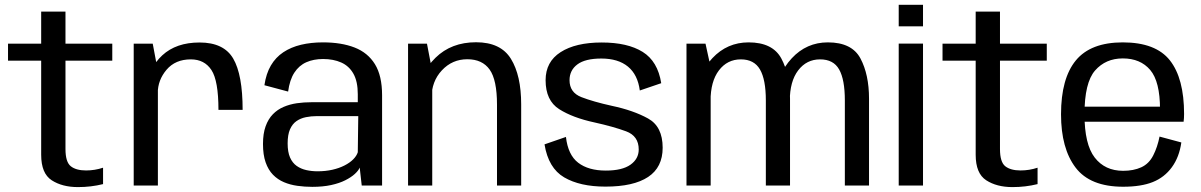

<svg xmlns="http://www.w3.org/2000/svg" viewBox="-20 -775 5016 802"><path d="M305.5 6.5Q360.5 6.5 410.5 -6V-74.5Q376 -63 339.5 -63Q298 -63 275.8 -80.5Q253.5 -98 253.5 -152.5V-521.5H449V-592.5H253.5V-726.5H152V-592.5H13.5V-521.5H152V-128.5Q152 -50.5 196 -22Q240 6.5 305.5 6.5Z M892.5 -316H993.5Q993.5 -463 954.2 -530.2Q915 -597.5 813.5 -597.5Q716 -597.5 658 -544Q600 -490.5 600 -414.5L639 -386Q639 -440.5 675.8 -483.8Q712.5 -527 777 -527Q834 -527 863.2 -482.5Q892.5 -438 892.5 -316ZM538.5 0H639.5V-478L618 -592.5H538.5Z M1284.5 5.5Q1328.5 5.5 1363 -2Q1397.5 -9.5 1422.2 -22Q1447 -34.5 1462.2 -48.5Q1477.5 -62.5 1482.5 -75L1491 0H1576V-377Q1576 -458.5 1546.2 -506.8Q1516.5 -555 1461.2 -576.5Q1406 -598 1329 -598Q1279 -598 1237.2 -588Q1195.5 -578 1163.5 -556.8Q1131.5 -535.5 1111.5 -501.5Q1091.5 -467.5 1084.5 -419L1183.5 -392.5Q1190 -441.5 1209.5 -471.5Q1229 -501.5 1259.5 -515Q1290 -528.5 1329.5 -528.5Q1372.5 -528.5 1405.2 -514Q1438 -499.5 1456.2 -467.2Q1474.5 -435 1474.5 -381.5V-348H1281Q1249.5 -348 1220 -343.8Q1190.5 -339.5 1164.8 -328.5Q1139 -317.5 1119.8 -297.8Q1100.5 -278 1089.5 -247.5Q1078.5 -217 1078.5 -173.5Q1078.5 -128.5 1089.5 -97Q1100.5 -65.5 1120.2 -45.2Q1140 -25 1166 -14Q1192 -3 1222.2 1.2Q1252.5 5.5 1284.5 5.5ZM1306.5 -59.5Q1282 -59.5 1259.5 -64.5Q1237 -69.5 1219.2 -82Q1201.5 -94.5 1191.5 -117.2Q1181.5 -140 1181.5 -176Q1181.5 -212 1191.2 -234.5Q1201 -257 1218.2 -269Q1235.5 -281 1257.5 -285.5Q1279.5 -290 1304 -290H1476.5L1474.5 -139Q1469.5 -123.5 1455.2 -109.2Q1441 -95 1419 -83.8Q1397 -72.5 1368.5 -66Q1340 -59.5 1306.5 -59.5Z M1684.5 0H1785.5V-477.5L1763.5 -592.5H1684.5ZM2056 0H2157V-339Q2157 -460 2114.2 -529.2Q2071.5 -598.5 1968.5 -598.5Q1865 -598.5 1799.2 -533.8Q1733.5 -469 1733.5 -396.5L1782.5 -365Q1782.5 -435 1825.8 -481.2Q1869 -527.5 1932 -527.5Q1994.5 -527.5 2025.2 -484.5Q2056 -441.5 2056 -338Z M2509 4.5Q2626.5 4.5 2687.2 -35.8Q2748 -76 2748 -158Q2748 -246.5 2686.8 -280.2Q2625.5 -314 2535.5 -333Q2458.5 -350 2408.8 -369.2Q2359 -388.5 2359 -440Q2359 -481.5 2391.8 -506Q2424.5 -530.5 2492 -530.5Q2562 -530.5 2603 -496.8Q2644 -463 2652.5 -397L2742 -427.5Q2727.5 -519 2664.5 -558.2Q2601.5 -597.5 2493.5 -597.5Q2384.5 -597.5 2321.8 -557.2Q2259 -517 2259 -440Q2259 -355 2315.8 -319Q2372.5 -283 2463.5 -263.5Q2542.5 -246 2595.2 -226.5Q2648 -207 2648 -150.5Q2648 -111.5 2613.5 -87Q2579 -62.5 2510.5 -62.5Q2438 -62.5 2395.2 -95.2Q2352.5 -128 2344 -203L2254.5 -172Q2270.5 -73 2336.5 -34.2Q2402.5 4.5 2509 4.5Z M2847.5 0H2948.5V-494L2927 -592.5H2847.5ZM3179 0H3280V-362.5Q3280 -463 3243.8 -530.5Q3207.5 -598 3107 -598Q3017.5 -598 2955.8 -532.2Q2894 -466.5 2894 -379.5L2948 -353Q2948 -435 2983 -481Q3018 -527 3074.5 -527Q3130 -527 3154.5 -484.8Q3179 -442.5 3179 -355.5ZM3509 0H3610V-362.5Q3610 -463.5 3574.2 -530.8Q3538.5 -598 3438 -598Q3349 -598 3287.2 -531.5Q3225.5 -465 3225.5 -379.5L3279 -353Q3279 -435 3314 -481Q3349 -527 3405.5 -527Q3461.5 -527 3485.2 -484.8Q3509 -442.5 3509 -355.5Z M3734 0H3835.5V-593H3734ZM3734 -755V-665H3835.5V-755Z M4209 6.5Q4264 6.5 4314 -6V-74.5Q4279.5 -63 4243 -63Q4201.5 -63 4179.2 -80.5Q4157 -98 4157 -152.5V-521.5H4352.5V-592.5H4157V-726.5H4055.5V-592.5H3917V-521.5H4055.5V-128.5Q4055.5 -50.5 4099.5 -22Q4143.5 6.5 4209 6.5Z M4671.5 5V-61.5Q4595.5 -61.5 4552.8 -116.8Q4510 -172 4510 -297.5Q4510 -430 4554.2 -480.5Q4598.5 -531 4670 -531Q4743.5 -531 4784.5 -482.8Q4825.5 -434.5 4825.5 -318.5L4831 -329.5H4499V-266.5H4924Q4926 -281.5 4926 -299Q4926 -447.5 4866.8 -522.8Q4807.5 -598 4670 -598Q4536 -598 4474 -522.8Q4412 -447.5 4412 -297.5Q4412 -155 4472.8 -75Q4533.5 5 4671.5 5ZM4671.5 -61.5V5Q4746.5 5 4795.2 -14.5Q4844 -34 4875 -76.5Q4906 -119 4914.5 -180L4823.5 -204.5Q4815 -161 4797.2 -126Q4779.5 -91 4747.2 -76.2Q4715 -61.5 4671.5 -61.5Z"/></svg>

Font: Anybody UltraCondensed Thin
Style: Regular
Weight: 400
Version: Version 1.111